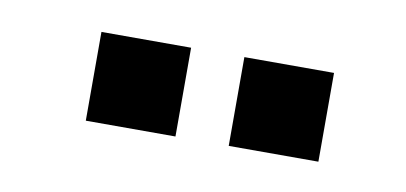

<svg xmlns="http://www.w3.org/2000/svg" viewBox="-29 -683 450 213"><g transform="rotate(10 196.0 -577.0)"><path d="M174 -527H73V-627H174ZM234 -527V-627H335V-527Z"/></g></svg>

Font: Gulax
Style: Regular
Weight: 400
Designer: Morgan Gilbert
Foundry: VTF
Version: Version 1.001;hotconv 1.0.109;makeotfexe 2.5.65596